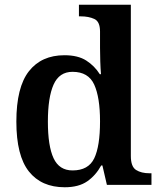

<svg xmlns="http://www.w3.org/2000/svg" viewBox="-20 -780 676 810"><path d="M253 10Q155 10 102 -56.5Q49 -123 49 -267Q49 -412 102 -479.5Q155 -547 252 -547Q309 -547 344 -524.5Q379 -502 401 -467H406Q404 -491 403 -521.5Q402 -552 402 -578V-647Q402 -689 378 -700Q354 -711 321 -711H313V-760H532V-122Q532 -77 554 -63Q576 -49 611 -49H619V0H431L412 -82H407Q384 -40 348 -15Q312 10 253 10ZM286 -61Q353 -61 377.5 -112Q402 -163 402 -268Q402 -369 377.5 -423Q353 -477 286 -477Q230 -477 206 -423Q182 -369 182 -267Q182 -164 206 -112.5Q230 -61 286 -61Z"/></svg>

Font: Noto Serif Telugu SemiBold
Style: Regular
Weight: 600
Designer: Jelle Bosma - Monotype Design Team
Foundry: Monotype Imaging Inc.
Version: Version 2.005; ttfautohint (v1.8.4.7-5d5b)